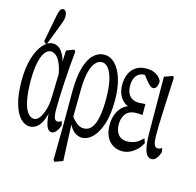

<svg xmlns="http://www.w3.org/2000/svg" viewBox="-147 -936 1370 1341"><g transform="rotate(15 537.5 -266.0)"><path d="M132.3 63.5Q93.3 63.5 62.5 30.5Q31.7 -2.4 12.9 -68.6Q-5.9 -134.8 -5.9 -231Q-5.9 -326.7 15.4 -395.8Q36.6 -464.8 70.3 -501.7Q104 -538.6 140.1 -538.6Q166 -538.6 186.3 -522.7Q206.5 -506.8 222.4 -472.7Q238.3 -438.5 247.6 -380.9H262.7L238.3 -302.7Q231 -367.7 215.6 -407.2Q200.2 -446.8 180.4 -464.1Q160.6 -481.4 140.6 -481.4Q115.7 -481.4 96.7 -455.3Q77.6 -429.2 66.7 -377.4Q55.7 -325.7 55.7 -251.5Q55.7 -166.5 66.9 -109.6Q78.1 -52.7 98.6 -24.2Q119.1 4.4 146 4.4Q167.5 4.4 185.3 -19Q203.1 -42.5 215.8 -86.2Q228.5 -129.9 228.5 -189.9L234.4 -402.3L239.3 -514.2L293.9 -535.6L304.2 -523.4Q298.3 -466.8 293.7 -407.5Q289.1 -348.1 285.9 -292.5Q282.7 -236.8 281 -188.5Q279.3 -140.1 279.3 -105Q279.3 -56.6 286.6 -38.3Q293.9 -20 310.1 -20Q317.4 -20 325 -22.9Q332.5 -25.9 339.4 -30.8L345.7 -1Q336.4 26.4 321.5 44.9Q306.6 63.5 288.6 63.5Q273.4 63.5 261.7 48.3Q250 33.2 242.4 -5.9Q234.9 -44.9 233.4 -115.7L246.6 -114.3Q238.3 -51.8 222.2 -12.9Q206.1 25.9 182.9 44.7Q159.7 63.5 132.3 63.5ZM75.2 -536.6 114.3 -740.2Q120.1 -767.6 128.4 -778.3Q136.7 -789.1 146 -789.1Q158.7 -789.1 166.5 -776.6Q174.3 -764.2 174.3 -744.1Q174.3 -728.5 170.9 -716.3Q167.5 -704.1 159.2 -681.6L96.7 -519Z M353 245.6 356 15.1 356.4 -254.9Q357.4 -358.4 376.7 -424.6Q396 -490.7 429.9 -523.2Q463.9 -555.7 507.3 -555.7Q551.3 -555.7 585.9 -520.3Q620.6 -484.9 640.4 -419.4Q660.2 -354 660.2 -263.2Q660.2 -163.1 637.5 -94Q614.7 -24.9 579.1 10Q543.5 44.9 502.4 44.9Q483.9 44.9 463.6 34.9Q443.4 24.9 424.6 0Q405.8 -24.9 392.6 -67.4H390.6L398.9 -92.3Q415.5 -69.8 431.9 -53.7Q448.2 -37.6 464.6 -29.3Q481 -21 499 -21Q534.2 -21 556.2 -50Q578.1 -79.1 587.9 -132.6Q597.7 -186 597.7 -258.3Q597.7 -340.8 585.4 -394Q573.2 -447.3 552 -474.1Q530.8 -501 504.9 -501Q477.5 -501 456.3 -476.3Q435.1 -451.7 423.3 -402.8Q411.6 -354 410.6 -280.8L408.2 -68.4V-57.6L420.9 235.8L362.3 257.3Z M799.8 63.5Q762.2 63.5 732.2 45.4Q702.1 27.3 685.1 -7.6Q668 -42.5 668 -92.3Q668 -140.6 684.6 -177.5Q701.2 -214.4 730 -235.8Q758.8 -257.3 795.4 -257.3V-242.7Q758.8 -245.1 733.4 -264.2Q708 -283.2 694.1 -314.5Q680.2 -345.7 680.2 -384.3Q680.2 -428.2 694.8 -462.9Q709.5 -497.6 740 -518.1Q770.5 -538.6 819.3 -538.6Q845.2 -538.6 866.2 -531Q887.2 -523.4 903.1 -509.5Q918.9 -495.6 927.2 -476.6Q927.2 -454.1 918.9 -436.3Q910.6 -418.5 893.6 -418.5Q885.3 -418.5 878.7 -422.6Q872.1 -426.8 863.3 -435.5Q854.5 -444.3 842.3 -459L805.2 -505.9H855.5L862.3 -484.9Q850.6 -489.7 840.8 -491.5Q831.1 -493.2 819.3 -493.2Q792.5 -493.2 773.9 -481.9Q755.4 -470.7 745.4 -448.7Q735.4 -426.8 735.4 -394Q735.4 -363.3 745.4 -340.8Q755.4 -318.4 774.9 -306.2Q794.4 -293.9 824.7 -293.9Q834.5 -293.9 845.5 -294.9Q856.4 -295.9 872.1 -296.9V-217.3Q854.5 -219.7 846.2 -220Q837.9 -220.2 831.1 -220.2Q801.3 -220.2 781.2 -211.4Q761.2 -202.6 750 -186.8Q738.8 -170.9 733.6 -152.1Q728.5 -133.3 728.5 -113.3Q728.5 -83.5 738.3 -60.5Q748 -37.6 766.8 -24.7Q785.6 -11.7 813 -11.7Q839.8 -11.7 867.2 -21.2Q894.5 -30.8 927.2 -64L939 -32.7Q922.4 0 899.4 20.8Q876.5 41.5 851.6 52.5Q826.7 63.5 799.8 63.5Z M1012.7 63.5Q991.2 63.5 977.8 45.9Q964.4 28.3 957.3 -8.3Q950.2 -44.9 949.7 -102.5L947.3 -515.1L1008.8 -536.6L1016.1 -524.9Q1011.7 -435.1 1009 -370.8Q1006.3 -306.6 1004.2 -260.7Q1002 -214.8 1001.2 -180.4Q1000.5 -146 1000.5 -115.7Q1000.5 -58.1 1009.3 -39.1Q1018.1 -20 1034.7 -20Q1043 -20 1050 -22.9Q1057.1 -25.9 1064.5 -30.8L1070.3 -1Q1061 25.9 1046.4 44.7Q1031.7 63.5 1012.7 63.5Z"/></g></svg>

Font: Scarab Serif
Style: Condensed
Weight: 400
Designer: John Roberts
Foundry: Scarab
Version: 1.0